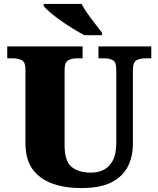

<svg xmlns="http://www.w3.org/2000/svg" viewBox="-20 -951 809 981"><path d="M396 10Q313 10 248 -13Q183 -36 146.5 -86.5Q110 -137 110 -219V-597Q110 -634 91 -643.5Q72 -653 46 -653H17V-714H402V-653H373Q347 -653 328.5 -643Q310 -633 310 -593V-210Q310 -128 345.5 -98.5Q381 -69 446 -69Q481 -69 510 -83.5Q539 -98 556.5 -131Q574 -164 574 -219V-597Q574 -634 556.5 -643.5Q539 -653 512 -653H483V-714H753V-653H723Q696 -653 677.5 -643Q659 -633 659 -593V-217Q659 -150 632.5 -99Q606 -48 548.5 -19Q491 10 396 10ZM411 -771Q385 -785 353 -804.5Q321 -824 290 -846Q259 -868 235.5 -888Q212 -908 203 -921V-931H397Q408 -909 427 -882Q446 -855 466.5 -829Q487 -803 501 -784V-771Z"/></svg>

Font: Noto Serif Ethiopic Black
Style: Regular
Weight: 900
Designer: Monotype Design Team
Foundry: Monotype Imaging Inc.
Version: Version 2.102; ttfautohint (v1.8.4.7-5d5b)